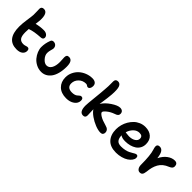

<svg xmlns="http://www.w3.org/2000/svg" viewBox="176 -1860 3015 3015"><g transform="rotate(45 1684.0 -352.0)"><path d="M282.2 13.2Q59.1 13.2 59.1 -270Q59.1 -336.9 73 -429.4Q86.9 -522 88.9 -558.1Q90.3 -593.8 87.9 -636.5Q85.4 -679.2 85.9 -691.9Q87.9 -741.2 139.2 -741.2Q230.5 -741.2 222.2 -570.8Q220.7 -544.9 211.9 -482.9Q294.4 -503.9 372.1 -503.9Q416 -503.9 442.6 -482.9Q469.2 -461.9 469.2 -431.2Q469.2 -413.1 457.5 -401.9Q445.8 -390.6 425.8 -389.2Q345.7 -383.8 294.7 -375.5Q243.7 -367.2 192.9 -349.1Q189.9 -314.5 189.9 -274.9Q189.9 -190.4 216.6 -155.3Q243.2 -120.1 298.8 -120.1Q322.8 -120.1 346.2 -128.2Q369.6 -136.2 380.9 -136.2Q419.9 -136.2 419.9 -87.9Q419.9 -43.5 384 -15.1Q348.1 13.2 282.2 13.2Z M805.7 -9.8Q746.1 -9.8 693.1 -36.9Q640.1 -64 605.7 -105.5Q571.3 -147 551.5 -195.3Q531.7 -243.7 531.7 -288.1Q531.7 -372.6 564 -455.1Q568.4 -468.8 580.3 -477.3Q592.3 -485.8 607.9 -485.8Q642.1 -485.8 663.3 -464.8Q684.6 -443.8 684.6 -408.2Q684.6 -396 673.6 -359.4Q662.6 -322.8 662.6 -288.1Q662.6 -237.3 705.8 -189.2Q749 -141.1 793.9 -141.1Q846.7 -141.1 876.2 -191.9Q905.8 -242.7 905.8 -328.1Q905.8 -352.5 903.3 -383.3Q900.9 -414.1 900.9 -429.2Q900.9 -458 912.1 -472.4Q923.3 -486.8 951.7 -486.8Q1033.7 -486.8 1033.7 -353Q1033.7 -268.6 1016.1 -202.4Q998.5 -136.2 967.3 -94.5Q936 -52.7 895 -31.2Q854 -9.8 805.7 -9.8Z M1377 5.9Q1263.7 5.9 1199.7 -56.2Q1135.7 -118.2 1135.7 -221.2Q1135.7 -280.3 1161.1 -334Q1186.5 -387.7 1228.8 -426Q1271 -464.4 1328.6 -487.1Q1386.2 -509.8 1448.7 -509.8Q1491.7 -509.8 1517.3 -489.7Q1543 -469.7 1543 -429.2Q1543 -398.4 1529.5 -377.7Q1516.1 -356.9 1493.7 -356.9Q1481.4 -356.9 1468.3 -367.9Q1455.1 -378.9 1436.5 -378.9Q1364.7 -378.9 1316.2 -330.8Q1267.6 -282.7 1267.6 -215.8Q1267.6 -171.9 1294.4 -147.5Q1321.3 -123 1377 -123Q1406.7 -123 1429.2 -129.6Q1451.7 -136.2 1463.6 -145.3Q1475.6 -154.3 1485.1 -163.6Q1494.6 -172.9 1504.9 -179.4Q1515.1 -186 1527.8 -186Q1568.8 -186 1568.8 -133.8Q1568.8 -73.2 1514.2 -33.7Q1459.5 5.9 1377 5.9Z M1756.3 9.8Q1672.4 9.8 1672.4 -128.9Q1672.4 -168 1688 -313Q1703.6 -458 1708.5 -541Q1713.9 -601.1 1712.6 -648.2Q1711.4 -695.3 1712.4 -705.1Q1713.9 -759.8 1766.6 -759.8Q1813.5 -759.8 1832 -711.2Q1850.6 -662.6 1842.3 -544.9Q1838.4 -498 1833 -456.1Q1827.6 -414.1 1820.6 -366.7Q1813.5 -319.3 1811.5 -304.2Q1854.5 -374.5 1941.7 -432.9Q2028.8 -491.2 2083.5 -491.2Q2116.2 -491.2 2135.3 -473.9Q2154.3 -456.5 2154.3 -424.8Q2154.3 -401.4 2139.6 -386.5Q2125 -371.6 2087.4 -359.9Q2024.4 -337.9 1975.8 -298.8Q1927.2 -259.8 1927.2 -237.8Q1927.2 -216.8 1975.3 -186.5Q2023.4 -156.2 2117.2 -130.9Q2194.3 -112.3 2194.3 -47.9Q2194.3 -22 2179.9 -7.6Q2165.5 6.8 2137.2 6.8Q2087.4 6.8 2018.3 -20.3Q1949.2 -47.4 1888.4 -90.3Q1827.6 -133.3 1801.3 -175.8Q1801.3 -147 1803.7 -105.5Q1806.2 -64 1806.2 -44.9Q1806.2 9.8 1756.3 9.8Z M2533.2 56.2Q2403.3 56.2 2338.6 -14.9Q2273.9 -85.9 2273.9 -206.1Q2273.9 -255.9 2287.4 -306.2Q2300.8 -356.4 2327.1 -401.4Q2353.5 -446.3 2389.4 -481.4Q2425.3 -516.6 2473.9 -537.4Q2522.5 -558.1 2576.2 -558.1Q2666.5 -558.1 2720.2 -510Q2773.9 -461.9 2773.9 -373Q2773.9 -324.2 2752.7 -285.2Q2731.4 -246.1 2694.6 -221.7Q2657.7 -197.3 2610.4 -184.6Q2563 -171.9 2509.3 -171.9Q2438 -171.9 2403.8 -199.2Q2404.8 -135.3 2431.9 -102.1Q2459 -68.8 2521 -68.8Q2567.9 -68.8 2607.7 -77.6Q2647.5 -86.4 2672.9 -98.9Q2698.2 -111.3 2718.3 -123.8Q2738.3 -136.2 2755.1 -145Q2772 -153.8 2785.2 -153.8Q2817.9 -153.8 2817.9 -110.8Q2817.9 -82 2796.1 -52.2Q2774.4 -22.5 2737.8 1.7Q2701.2 25.9 2647 41Q2592.8 56.2 2533.2 56.2ZM2576.2 -426.8Q2521 -426.8 2477.8 -384.8Q2434.6 -342.8 2416 -278.8Q2422.4 -278.8 2448.2 -274.4Q2474.1 -270 2496.1 -270Q2562.5 -270 2604.2 -297.1Q2646 -324.2 2646 -367.2Q2646 -426.8 2576.2 -426.8Z M3017.1 12.2Q2985.8 12.2 2966.1 -15.6Q2946.3 -43.5 2946.3 -87.9Q2946.3 -298.8 2916 -391.1Q2902.8 -430.2 2902.8 -455.1Q2902.8 -475.6 2915.5 -487.3Q2928.2 -499 2954.1 -499Q2994.6 -499 3019.5 -463.9Q3044.4 -428.7 3055.2 -342.8Q3095.7 -424.8 3155.3 -468Q3214.8 -511.2 3275.9 -511.2Q3309.1 -511.2 3325 -493.4Q3340.8 -475.6 3340.8 -443.8Q3340.8 -421.9 3327.1 -406Q3313.5 -390.1 3282.2 -377Q3230.5 -356.9 3193.8 -327.1Q3157.2 -297.4 3135.3 -257.6Q3113.3 -217.8 3101.8 -174.6Q3090.3 -131.3 3085 -75.2Q3078.6 -24.9 3063.2 -6.3Q3047.9 12.2 3017.1 12.2Z"/></g></svg>

Font: Shantell Sans Irregular
Style: Regular
Weight: 600
Designer: Stephen Nixon, Anya Danilova, Shantell Martin
Foundry: Arrow Type
Version: Version 1.006;[9816181b4]